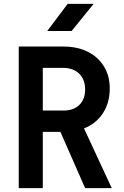

<svg xmlns="http://www.w3.org/2000/svg" viewBox="-20 -970 639 990"><path d="M223.6 -810.1 329.1 -950.2H462.9L349.1 -810.1ZM76.7 0V-730H306.2Q379.4 -730 432.6 -703.1Q486.3 -676.3 516.1 -627.4Q545.9 -579.1 545.9 -513.2Q545.9 -439.9 510.3 -385.7Q474.1 -331.1 413.1 -308.1L556.2 0H418.9L291.5 -290H200.7V0ZM200.7 -399.9H306.2Q359.4 -399.9 389.2 -429.2Q418.9 -458 418.9 -508.8Q418.9 -559.6 388.7 -589.8Q358.4 -619.6 306.2 -620.1H200.7Z"/></svg>

Font: UDEV Gothic 35
Style: Bold
Weight: 700
Version: v2.1.0; ttfautohint (v1.8.4.7-5d5b-dirty) -l 6 -r 45 -G 200 